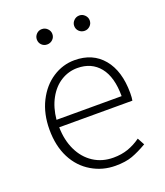

<svg xmlns="http://www.w3.org/2000/svg" viewBox="-139 -835 810 942"><g transform="rotate(-20 266.5 -364.0)"><path d="M179 -20Q121 -54 89 -116.5Q57 -179 57 -264Q57 -347 89 -410.5Q121 -474 174 -508.5Q227 -543 288 -543Q383 -543 437 -478Q491 -413 491 -298Q491 -274 488 -259H106Q107 -192 132 -139.5Q157 -87 202 -57.5Q247 -28 306 -28Q348 -28 382.5 -40Q417 -52 449 -75L469 -38Q426 -13 390.5 0Q355 13 302 13Q235 13 179 -20ZM288 -502Q242 -502 202.5 -477.5Q163 -453 137.5 -406.5Q112 -360 106 -298H446Q446 -398 404 -450Q362 -502 288 -502ZM150 -701Q150 -717 161.5 -729Q173 -741 190 -741Q207 -741 219 -729Q231 -717 231 -701Q231 -684 219 -672.5Q207 -661 190 -661Q173 -661 161.5 -672.5Q150 -684 150 -701ZM345 -701Q345 -717 357 -729Q369 -741 386 -741Q402 -741 414 -729Q426 -717 426 -701Q426 -684 414 -672.5Q402 -661 386 -661Q369 -661 357 -672.5Q345 -684 345 -701Z"/></g></svg>

Font: Merged Yaku Han JP ExtraLight
Style: Regular
Weight: 250
Designer: Ryoko NISHIZUKA 西塚涼子 (kana, bopomofo & ideographs); Paul D. Hunt (Latin, Greek & Cyrillic); Sandoll Communications 산돌커뮤니
Foundry: Adobe
Version: Version 2.004